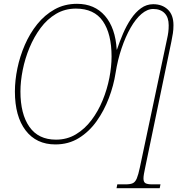

<svg xmlns="http://www.w3.org/2000/svg" viewBox="-20 -745 1018 1005"><path d="M590 240 594 220H637Q662 220 675 214Q688 208 696 189Q704 170 712 132L854 -539Q859 -561 861 -577Q863 -593 863 -613Q863 -654 841.5 -676Q820 -698 782 -698Q751 -698 720.5 -672Q690 -646 663.5 -599.5Q637 -553 616.5 -492.5Q596 -432 585 -363Q575 -298 550 -232Q525 -166 486 -111Q447 -56 393 -22.5Q339 11 270 11Q170 11 114 -62.5Q58 -136 58 -266Q58 -324 71 -387Q84 -450 110 -510Q136 -570 175 -618.5Q214 -667 266 -696Q318 -725 383 -725Q475 -725 529.5 -662Q584 -599 591 -485H592Q606 -527 624 -569Q642 -611 665.5 -646Q689 -681 718 -702Q747 -723 782 -723Q829 -723 858.5 -695Q888 -667 888 -613Q888 -590 885 -571Q882 -552 877 -527L740 132Q736 151 733.5 165Q731 179 731 189Q731 208 741.5 214Q752 220 777 220H820L816 240ZM273 -14Q331 -14 377.5 -42Q424 -70 459 -116.5Q494 -163 517.5 -220.5Q541 -278 552.5 -337.5Q564 -397 564 -449Q564 -568 518.5 -634Q473 -700 377 -700Q320 -700 273.5 -672.5Q227 -645 192.5 -598.5Q158 -552 134.5 -495.5Q111 -439 99 -379Q87 -319 87 -266Q87 -148 134 -81Q181 -14 273 -14Z"/></svg>

Font: Noto Serif Thin
Style: Italic
Weight: 100
Italic angle: -12°
Designer: Monotype Design Team
Foundry: Monotype Imaging Inc.
Version: Version 2.014; ttfautohint (v1.8.4.7-5d5b)